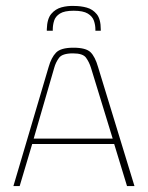

<svg xmlns="http://www.w3.org/2000/svg" viewBox="-20 -624 497 644"><path d="M25 0 143 -399Q152 -431 168 -447.5Q184 -464 226 -464Q268 -464 283.5 -449Q299 -434 309 -399L431 0H406L363 -141H88L46 0ZM93 -159H358L285 -397Q279 -416 268.5 -430.5Q258 -445 225 -445Q189 -445 178 -430Q167 -415 162 -397ZM137 -521V-526Q138 -561 152 -577.5Q166 -594 186.5 -599.5Q207 -605 229 -604Q251 -604 271 -598.5Q291 -593 304.5 -576.5Q318 -560 318 -525V-521H300V-525Q300 -540 295 -554.5Q290 -569 274.5 -578.5Q259 -588 227 -588Q196 -588 181 -578.5Q166 -569 161.5 -554.5Q157 -540 157 -525V-521Z"/></svg>

Font: Genos Thin
Style: Regular
Weight: 100
Designer: Robert E. Leuschke
Foundry: Robert E. Leuschke
Version: Version 1.010